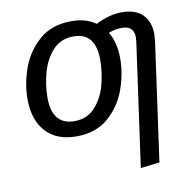

<svg xmlns="http://www.w3.org/2000/svg" viewBox="-83 -624 946 925"><g transform="rotate(-10 390.0 -161.5)"><path d="M708 -408Q708 -398 706 -376L625 205L532 216L616 -385Q618 -401 618 -408Q618 -465 560 -465Q524 -465 494 -452Q526 -399 526 -321Q526 -248 499 -171.5Q472 -95 411 -41.5Q350 12 254 12Q157 12 104.5 -46Q52 -104 52 -206Q52 -280 79.5 -356.5Q107 -433 168 -486Q229 -539 325 -539Q396 -539 444 -505Q510 -539 571 -539Q639 -539 673.5 -504Q708 -469 708 -408ZM430 -331Q430 -465 322 -465Q259 -465 220 -421.5Q181 -378 164.5 -316.5Q148 -255 148 -196Q148 -62 257 -62Q320 -62 359 -105.5Q398 -149 414 -210.5Q430 -272 430 -331Z"/></g></svg>

Font: Fira Sans
Style: Italic
Weight: 400
Italic angle: -8°
Designer: bBox Type GmbH & Carrois Corporate GbR & Edenspiekermann AG
Foundry: bBox Type GmbH & Carrois Corporate GbR & Edenspiekermann AG
Version: Version 4.301